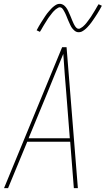

<svg xmlns="http://www.w3.org/2000/svg" viewBox="-20 -981 551 1001"><path d="M1 0 304 -735H327L386 0H365L346 -242H122L22 0ZM344 -260 326 -490Q322 -542 317.5 -594.5Q313 -647 310 -700Q288 -647 266.5 -594.5Q245 -542 224 -490L129 -260ZM390 -813Q383 -813 377.5 -815.5Q372 -818 367.5 -822Q363 -826 359 -830.5Q355 -835 352 -840Q349 -845 346.5 -850.5Q344 -856 341.5 -861.5Q339 -867 336.5 -872.5Q334 -878 331.5 -884.5Q329 -891 326.5 -897Q324 -903 321.5 -908.5Q319 -914 316.5 -918.5Q314 -923 310.5 -929Q307 -935 302.5 -939Q298 -943 292 -943Q287 -943 285 -941.5Q283 -940 279 -938Q275 -936 270 -932Q265 -928 259.5 -922Q254 -916 252 -913.5Q250 -911 247.5 -907.5Q245 -904 242.5 -901Q240 -898 237.5 -894.5Q235 -891 232 -887Q229 -883 226.5 -878.5Q224 -874 221 -869.5Q218 -865 215 -860Q212 -855 208.5 -849.5Q205 -844 202 -838.5Q199 -833 195.5 -827Q192 -821 188 -815L171 -823Q177 -835 183 -845Q189 -855 194.5 -864Q200 -873 205.5 -881Q211 -889 215.5 -896.5Q220 -904 225 -910Q230 -916 234.5 -921.5Q239 -927 246.5 -935Q254 -943 262 -949Q270 -955 276.5 -958Q283 -961 292 -961Q298 -961 304 -958.5Q310 -956 314.5 -952.5Q319 -949 323 -944Q327 -939 330 -934Q333 -929 335.5 -923.5Q338 -918 340.5 -912.5Q343 -907 345.5 -901.5Q348 -896 350.5 -889.5Q353 -883 355.5 -877Q358 -871 360.5 -865.5Q363 -860 365 -855.5Q367 -851 371 -845Q375 -839 379.5 -835Q384 -831 390 -831Q395 -831 397 -832.5Q399 -834 403 -836Q407 -838 412 -842Q417 -846 422.5 -852Q428 -858 430 -860.5Q432 -863 434.5 -866.5Q437 -870 439.5 -873Q442 -876 444.5 -880Q447 -884 450 -887.5Q453 -891 455.5 -895.5Q458 -900 461 -904.5Q464 -909 467 -914Q470 -919 473.5 -924.5Q477 -930 480 -935.5Q483 -941 486.5 -947Q490 -953 494 -959L511 -951Q505 -939 499 -929Q493 -919 487.5 -910Q482 -901 476.5 -893Q471 -885 466 -877.5Q461 -870 456.5 -864Q452 -858 447.5 -852.5Q443 -847 435.5 -839Q428 -831 420 -825Q412 -819 405.5 -816Q399 -813 390 -813Z"/></svg>

Font: Iosevka SS04 Thin Oblique
Style: Regular
Weight: 100
Italic angle: -9°
Monospace: yes
Designer: Belleve Invis
Foundry: Belleve Invis
Version: Version 19.0.0; ttfautohint (v1.8.4)